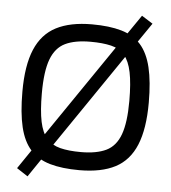

<svg xmlns="http://www.w3.org/2000/svg" viewBox="-53 -743 755 846"><g transform="rotate(5 324.5 -319.5)"><path d="M51 23 134 -99 180 -63 100 55ZM505 -539 460 -576 541 -694 590 -663ZM180 -63 134 -99 460 -576 505 -539ZM325 8Q248 8 194.5 -7.5Q141 -23 108 -59.5Q75 -96 60 -158.5Q45 -221 45 -315Q45 -431 75 -502Q105 -573 167 -605Q229 -637 325 -637Q402 -637 455.5 -621.5Q509 -606 541.5 -569.5Q574 -533 589 -470.5Q604 -408 604 -315Q604 -199 574.5 -127.5Q545 -56 483.5 -24Q422 8 325 8ZM325 -72Q394 -72 436.5 -92.5Q479 -113 498.5 -166Q518 -219 518 -315Q518 -393 508 -441.5Q498 -490 476 -516Q454 -542 416.5 -551Q379 -560 325 -560Q256 -560 213.5 -539.5Q171 -519 151 -466Q131 -413 131 -315Q131 -238 141 -190Q151 -142 173.5 -116.5Q196 -91 233 -81.5Q270 -72 325 -72Z"/></g></svg>

Font: Blinker
Style: Regular
Weight: 400
Designer: Juergen Huber
Foundry: supertype
Version: 1.017